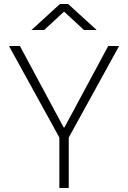

<svg xmlns="http://www.w3.org/2000/svg" viewBox="-20 -918 626 938"><path d="M270 0V-246.1L23.9 -693.4H77.1L291 -295.4H294.9L508.8 -693.4H562L315.9 -246.1V0ZM133.8 -771.5 272.9 -898.4H313L452.1 -771.5H390.1L293 -861.3L195.8 -771.5Z"/></svg>

Font: Cascadia Mono ExtraLight
Style: Regular
Weight: 200
Monospace: yes
Designer: Aaron Bell
Foundry: Saja Typeworks
Version: Version 2404.023; ttfautohint (v1.8.4)